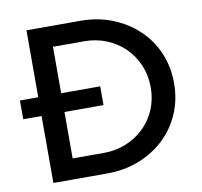

<svg xmlns="http://www.w3.org/2000/svg" viewBox="-78 -783 911 867"><g transform="rotate(-10 377.5 -350.0)"><path d="M98 0V-307H14V-393H98V-700H345Q424 -700 491 -673.5Q558 -647 608 -600Q658 -553 685.5 -489Q713 -425 713 -350Q713 -274 685.5 -210.5Q658 -147 608.5 -100Q559 -53 491.5 -26.5Q424 0 345 0ZM203 -94H346Q401 -94 448.5 -113.5Q496 -133 531.5 -167.5Q567 -202 586.5 -248.5Q606 -295 606 -349Q606 -404 586 -451Q566 -498 531 -532.5Q496 -567 448.5 -586.5Q401 -606 346 -606H203V-393H382V-307H203Z"/></g></svg>

Font: Red Hat Display Medium
Style: Regular
Weight: 500
Designer: Pentagram, MCKL
Foundry: Pentagram, MCKL
Version: Version 1.023